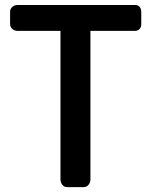

<svg xmlns="http://www.w3.org/2000/svg" viewBox="-20 -769 622 789"><path d="M228.5 -642.1H52.2Q39.6 -642.1 30.5 -650.1Q21.5 -658.2 21.5 -669.9V-721.2Q21.5 -732.4 30.5 -740.5Q39.6 -748.5 52.2 -748.5H534.7Q547.4 -748.5 554 -740.5Q560.5 -732.4 560.5 -720.7V-669.4Q560.5 -658.2 553.7 -650.1Q546.9 -642.1 534.2 -642.1H351.6V-31.2Q351.6 -18.6 343.5 -9.3Q335.4 0 324.2 0H255.4Q244.1 0 236.3 -9.3Q228.5 -18.6 228.5 -31.2Z"/></svg>

Font: Capriola
Style: Regular
Weight: 400
Designer: Viktoriya Grabowska
Foundry: Viktoriya Grabowska
Version: Version 1.007